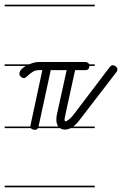

<svg xmlns="http://www.w3.org/2000/svg" viewBox="-20 -562 522 821"><path d="M385 -280H362V-279Q362 -262 344 -262H301L258 -64Q256 -55 256 -49Q256 -47 258 -43Q265 -43 273.5 -50Q282 -57 291 -67L449 -275Q455 -283 462 -283Q469 -283 475.5 -277.5Q482 -272 482 -266Q482 -258 478 -254L318 -46Q306 -30 293 -21H385V-14H282Q270 -8 258 -8Q246 -8 237 -14H142Q138 -7 131 -7Q117 -7 112 -14H0V-21H110V-23Q110 -28 111 -29L161 -262H146Q133 -262 123 -256.5Q113 -251 105.5 -244.5Q98 -238 92.5 -233Q87 -228 83 -228Q75 -228 69 -234Q63 -240 63 -246Q63 -257 72 -266Q80 -274 90 -280H0V-287H104Q112 -290 121 -293Q136 -297 146 -297H344Q357 -297 361 -287H385ZM197 -262 145 -22V-21H229Q221 -32 221 -51Q221 -62 223 -71L265 -262ZM385 239H0V232H385ZM385 -535H0V-542H385Z"/></svg>

Font: Gruenewald VA 1. Klasse
Style: Regular
Weight: 400
Designer: Peter Wiegel
Foundry: Peter Wiegel, nach dem Schriftentwurf von Dr. H. Gr¸newald
Version: Version 0.007